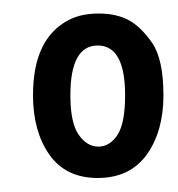

<svg xmlns="http://www.w3.org/2000/svg" viewBox="-20 -656 261 281"><path d="M194.8 -429.7Q169.9 -395.5 123 -395.5Q76.2 -395.5 52.2 -429.7Q28.3 -463.9 28.3 -516.6Q28.3 -600.1 81.1 -627Q99.1 -636.2 124.5 -636.2Q149.9 -636.2 168 -626.7Q186 -617.2 202.6 -593.3Q219.2 -569.3 219.2 -516.6Q219.2 -463.9 194.8 -429.7ZM163.1 -516.6Q163.1 -589.4 123 -589.4Q83 -589.4 83 -516.6Q83 -476.1 95.2 -458.7Q107.4 -441.4 124 -441.4Q140.6 -441.4 151.9 -458.5Q163.1 -475.6 163.1 -516.6Z"/></svg>

Font: Keraleeyam
Style: Regular
Weight: 400
Designer: Hussain K. H.
Foundry: Swathanthra Malayalam Computing(SMC) http://smc.org.in
Version: Version 3.0.0+20221109